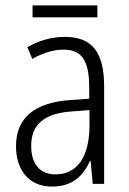

<svg xmlns="http://www.w3.org/2000/svg" viewBox="-20 -771 475 708"><path d="M339 -751H100V-707H339ZM219 -635C170 -635 122 -621 81 -597L99 -554C141 -577 179 -588 214 -588C280 -588 309 -550 309 -448V-407L238 -402C110 -393 39 -338 39 -232C39 -148 83 -83 172 -83C248 -83 287 -123 312 -178H314L322 -93H364V-452C364 -578 320 -635 219 -635ZM244 -360 310 -365V-309C310 -198 268 -128 185 -128C129 -128 95 -164 95 -233C95 -312 143 -353 244 -360Z"/></svg>

Font: Noto Sans Telugu UI Condensed Light
Style: Regular
Weight: 300
Width: 3
Designer: Jelle Bosma - Monotype Design Team
Foundry: Monotype Imaging Inc.
Version: Version 2.005